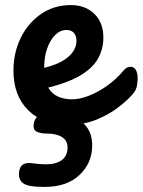

<svg xmlns="http://www.w3.org/2000/svg" viewBox="-20 -486 562 756"><path d="M254 5Q148 5 90.5 -52.5Q33 -110 33 -208Q33 -278 61.5 -336.5Q90 -395 141 -430.5Q192 -466 259 -466Q316 -466 351.5 -431.5Q387 -397 387 -338Q387 -295 367.5 -258Q348 -221 300.5 -191.5Q253 -162 170 -141Q196 -95 265 -95Q294 -95 330 -109Q366 -123 402 -148.5Q438 -174 467 -209Q475 -218 481.5 -220.5Q488 -223 494 -223Q508 -223 515 -210.5Q522 -198 522 -178Q522 -164 519 -147.5Q516 -131 503 -116Q483 -92 446 -63.5Q409 -35 360 -15Q311 5 254 5ZM154 -221V-219Q214 -233 247.5 -261Q281 -289 281 -326Q281 -346 270.5 -357Q260 -368 242 -368Q217 -368 197 -348Q177 -328 165.5 -294.5Q154 -261 154 -221ZM156 250Q140 250 124 249Q108 248 94 245Q51 236 55 193Q59 149 108 157Q123 159 136 160Q149 161 161 161Q200 161 223 144.5Q246 128 246 94Q246 68 224.5 54Q203 40 166 40Q140 40 124.5 32.5Q109 25 113 0Q117 -19 129 -29Q141 -39 166 -39H192Q260 -39 301.5 -6.5Q343 26 343 86Q343 156 293 203Q243 250 156 250Z"/></svg>

Font: Pacifico
Style: Regular
Weight: 400
Designer: Vernon Adams
Foundry: Vernon Adams
Version: Version 3.010; ttfautohint (v1.8.4.7-5d5b)